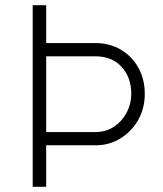

<svg xmlns="http://www.w3.org/2000/svg" viewBox="-20 -720 630 740"><path d="M106 0V-700H158V-554H348Q402 -554 445 -529Q488 -504 513 -459.5Q538 -415 538 -358Q538 -303 513 -258.5Q488 -214 445 -187Q402 -160 348 -160H158V0ZM158 -211H346Q389 -211 420 -232Q451 -253 468.5 -286.5Q486 -320 486 -358Q486 -421 449 -462Q412 -503 346 -503H158Z"/></svg>

Font: Readex Pro ExtraLight
Style: Regular
Weight: 200
Designer: Bonnie Shaver-Troup, Thomas Jockin
Foundry: Lexend
Version: Version 1.203; ttfautohint (v1.8.3)